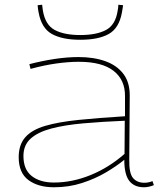

<svg xmlns="http://www.w3.org/2000/svg" viewBox="-20 -781 681 811"><path d="M59 -117Q59 -170 87 -201.5Q115 -233 171.5 -249.5Q228 -266 312 -274.5Q396 -283 508 -290V-374Q509 -443 460 -481.5Q411 -520 313 -520Q270 -520 219 -513Q168 -506 109 -490L104 -510Q158 -524 211 -532Q264 -540 312 -540Q376 -540 425 -522.5Q474 -505 501.5 -468.5Q529 -432 528 -374L526 -106Q525 -49 542 -29Q559 -9 590 -9Q607 -9 624 -16L630 1Q608 10 588 10Q547 10 526 -17Q505 -44 505 -106Q472 -79 427 -52.5Q382 -26 326.5 -8Q271 10 208 10Q141 10 100 -20.5Q59 -51 59 -117ZM79 -122Q79 -65 114 -37.5Q149 -10 208 -10Q285 -10 362.5 -41.5Q440 -73 506 -131L507 -271Q411 -267 332 -260Q253 -253 196.5 -238Q140 -223 109.5 -195.5Q79 -168 79 -122ZM319 -613Q243 -613 199 -637.5Q155 -662 143 -729Q140 -743 139 -759L158 -761Q159 -755 159.5 -748.5Q160 -742 161 -737Q171 -676 211 -654.5Q251 -633 319 -633Q388 -633 428 -654.5Q468 -676 477 -736Q478 -742 479 -748.5Q480 -755 480 -761L500 -759Q499 -751 497.5 -743Q496 -735 495 -728Q483 -662 439.5 -637.5Q396 -613 319 -613Z"/></svg>

Font: Georama Extended Thin
Style: Regular
Weight: 100
Width: 7
Designer: Jean-Baptiste Levee
Foundry: Production Type
Version: Version 1.000